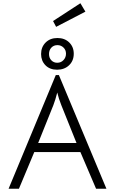

<svg xmlns="http://www.w3.org/2000/svg" viewBox="-20 -1167 711 1187"><path d="M325 -703H344L638 0H574L477 -227H192L97 0H33ZM359 -517Q343 -557 334 -595Q322 -548 310 -517L216 -283H453ZM234 -833Q234 -876 262 -904Q290 -932 335 -932Q380 -932 408 -904.5Q436 -877 436 -835Q436 -791 407 -763.5Q378 -736 333 -736Q288 -736 261 -763.5Q234 -791 234 -833ZM388 -835Q388 -858 372.5 -873Q357 -888 335 -888Q312 -888 297.5 -872.5Q283 -857 283 -833Q283 -809 297.5 -794Q312 -779 334 -779Q357 -779 372.5 -795.5Q388 -812 388 -835ZM308 -1037 477 -1147 508 -1095 327 -1001Z"/></svg>

Font: Bellota Text
Style: Regular
Weight: 400
Designer: Kemie Guaida
Foundry: Kemie Guaida
Version: Version 4.001